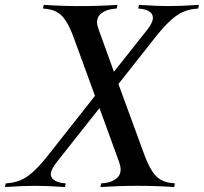

<svg xmlns="http://www.w3.org/2000/svg" viewBox="-25 -752 820 772"><path d="M653.3 -727.5Q699.7 -727.5 774.9 -732.4L772 -717.8L757.8 -716.3Q715.3 -711.9 680.4 -686Q645.5 -660.2 602.5 -606L451.2 -414.1L556.6 -126.5Q576.7 -72.3 600.1 -46.4Q623.5 -20.5 665 -16.1L678.2 -14.6L675.3 0Q601.6 -4.9 527.8 -4.9Q454.1 -4.9 378.9 0L381.8 -14.6L396 -16.1Q422.9 -19 441.4 -33Q460 -46.9 460 -69.8Q460 -83 454.1 -100.1L375 -317.4L203.1 -100.1Q179.2 -69.3 179.2 -51.8Q179.2 -37.6 192.6 -28.1Q206.1 -18.6 226.1 -16.1L239.3 -14.6L236.3 0Q162.6 -4.9 116.7 -4.9Q70.3 -4.9 -4.9 0L-2 -14.6L12.2 -16.1Q55.2 -20.5 89.6 -45.9Q124 -71.3 167.5 -126.5L356.9 -366.7L269.5 -606Q249.5 -660.6 225.6 -686.3Q201.7 -711.9 161.1 -716.3L147.9 -717.8L150.9 -732.4Q224.6 -727.5 297.9 -727.5Q372.1 -727.5 447.3 -732.4L444.3 -717.8L430.2 -716.3Q403.3 -713.4 384.3 -699.7Q365.2 -686 365.2 -663.1Q365.2 -650.4 372.1 -632.3L433.1 -463.4L566.9 -632.3Q589.8 -661.1 589.8 -680.7Q589.8 -695.3 576.9 -704.6Q564 -713.9 543.9 -716.3L530.8 -717.8L533.7 -732.4Q607.4 -727.5 653.3 -727.5Z"/></svg>

Font: Flanker
Style: Italic
Weight: 400
Italic angle: -12°
Designer: Flanker
Version: Version 2.027